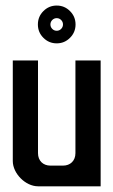

<svg xmlns="http://www.w3.org/2000/svg" viewBox="-20 -654 398 674"><path d="M179.1 -634.5C197.3 -634.5 212.9 -628 225.8 -615C238.7 -602.1 245.2 -586.5 245.2 -568.1C245.2 -549.8 238.7 -534.2 225.8 -521.3C212.9 -508.3 197.3 -501.8 179.1 -501.8C160.8 -501.8 145.2 -508.3 132.3 -521.3C119.4 -534.2 113 -549.8 113 -568.1C113 -586.5 119.4 -602.1 132.3 -615C145.2 -628 160.8 -634.5 179.1 -634.5ZM179.1 -590.3C173 -590.3 167.8 -588.1 163.5 -583.8C159.2 -579.5 157 -574.2 157 -568.1C157 -562.1 159.2 -556.8 163.5 -552.5C167.8 -548.2 173 -546 179.1 -546C185.2 -546 190.3 -548.2 194.6 -552.5C198.9 -556.8 201.1 -562 201.1 -568.1C201.1 -574.2 199 -579.4 194.6 -583.8C190.3 -588.1 185.2 -590.3 179.1 -590.3ZM113.4 0H333.3V-441.8H244.8V-116.4C244.8 -89.6 226.9 -72.6 201 -72.6H157.2C131.3 -72.6 113.4 -89.6 113.4 -116.4V-441.8H24.9V-88.6C24.9 -44.8 69.7 0 113.4 0Z"/></svg>

Font: Ulica
Style: Regular
Weight: 400
Version: Version